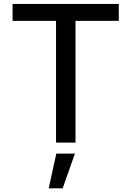

<svg xmlns="http://www.w3.org/2000/svg" viewBox="-20 -748 689 1007"><path d="M45.9 -638.7V-727.5H603V-638.7H376V0H273.9V-638.7ZM235.4 239.7 275.4 57.6H373L308.6 239.7Z"/></svg>

Font: Inter Cardless
Style: Regular
Weight: 400
Designer: Rasmus Andersson
Foundry: rsms
Version: Version 4.001;git-9221beed3